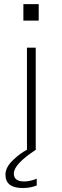

<svg xmlns="http://www.w3.org/2000/svg" viewBox="-20 -735 306 942"><path d="M94.7 -633.8V-714.8H169.9V-633.8ZM112.3 0V-501H155.3V0ZM6.8 122.1Q6.8 86.9 41 53.2Q75.2 19.5 113.3 -1H157.2Q47.9 70.3 47.9 116.2Q47.9 155.3 98.6 155.3Q127 155.3 160.2 141.6V174.8Q129.9 187.5 91.8 187.5Q6.8 187.5 6.8 122.1Z"/></svg>

Font: Gothic A1 ExtraLight
Style: Regular
Weight: 275
Designer: HanYang I&C Co.,Ltd.
Foundry: HanYang I&C Co.,Ltd.
Version: Version 2.50